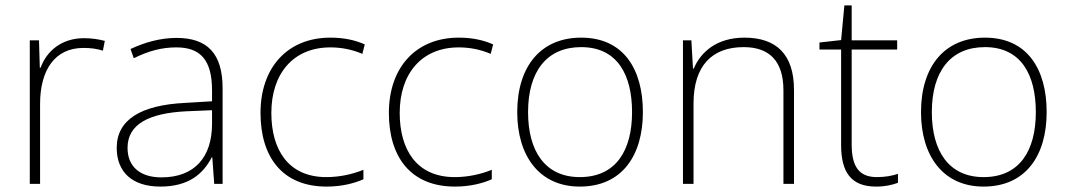

<svg xmlns="http://www.w3.org/2000/svg" viewBox="-20 -679 3944 709"><path d="M290 -538C207 -538 152 -490 130 -429H127L124 -530H90V0H128V-295C128 -421 183 -502 288 -502C316 -502 337 -499 360 -492L367 -528C344 -534 319 -538 290 -538Z M632 -539C571 -539 513 -522 462 -498L474 -464C529 -491 577 -504 631 -504C719 -504 763 -459 763 -345V-305L663 -299C502 -291 411 -238 411 -133C411 -44 468 10 572 10C677 10 730 -37 762 -98H764L771 0H802V-353C802 -482 745 -539 632 -539ZM667 -268 763 -272V-219C762 -101 701 -24 576 -24C497 -24 451 -64 451 -133C451 -221 531 -261 667 -268Z M1186 10C1242 10 1288 -2 1322 -17V-52C1283 -36 1235 -25 1185 -25C1044 -25 982 -127 982 -262C982 -407 1063 -504 1200 -504C1238 -504 1279 -497 1318 -480L1327 -515C1291 -531 1250 -540 1200 -540C1042 -540 942 -430 942 -262C942 -100 1022 10 1186 10Z M1660 10C1716 10 1762 -2 1796 -17V-52C1757 -36 1709 -25 1659 -25C1518 -25 1456 -127 1456 -262C1456 -407 1537 -504 1674 -504C1712 -504 1753 -497 1792 -480L1801 -515C1765 -531 1724 -540 1674 -540C1516 -540 1416 -430 1416 -262C1416 -100 1496 10 1660 10Z M2354 -265C2354 -423 2283 -540 2126 -540C1978 -540 1890 -435 1890 -265C1890 -104 1971 10 2121 10C2277 10 2354 -105 2354 -265ZM1930 -265C1930 -415 1999 -505 2126 -505C2261 -505 2314 -401 2314 -265C2314 -124 2255 -25 2121 -25C1992 -25 1930 -122 1930 -265Z M2729 -540C2626 -540 2567 -486 2542 -426H2539L2533 -530H2502V0H2541V-297C2541 -437 2610 -505 2726 -505C2820 -505 2873 -455 2873 -345V0H2912V-347C2912 -479 2846 -540 2729 -540Z M3218 -25C3149 -25 3125 -68 3125 -146V-496H3293V-530H3125V-659H3098L3086 -531L3006 -522V-496H3086V-143C3086 -43 3123 10 3215 10C3249 10 3274 4 3296 -4V-37C3275 -30 3249 -25 3218 -25Z M3845 -265C3845 -423 3774 -540 3617 -540C3469 -540 3381 -435 3381 -265C3381 -104 3462 10 3612 10C3768 10 3845 -105 3845 -265ZM3421 -265C3421 -415 3490 -505 3617 -505C3752 -505 3805 -401 3805 -265C3805 -124 3746 -25 3612 -25C3483 -25 3421 -122 3421 -265Z"/></svg>

Font: Noto Sans Canadian Aboriginal ExtraLight
Style: Regular
Weight: 200
Designer: Monotype Design Team, Typotheque's Kevin King
Foundry: Monotype Imaging Inc.
Version: Version 2.004